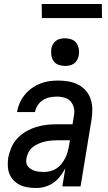

<svg xmlns="http://www.w3.org/2000/svg" viewBox="-20 -930 540 958"><path d="M162 8Q140 8 119.5 5Q99 2 81 -6.5Q63 -15 49 -29Q35 -43 27.5 -61.5Q20 -80 19 -101Q18 -122 21 -143Q26 -169 37 -194.5Q48 -220 67 -240Q86 -260 110 -274Q134 -288 160 -296Q186 -304 212 -307Q238 -310 264 -310H342L348 -348Q349 -354 350 -360Q351 -366 351 -372Q351 -389 344.5 -404.5Q338 -420 326 -430Q314 -440 297.5 -444Q281 -448 264 -448Q247 -448 229 -444.5Q211 -441 195 -431Q179 -421 168.5 -405Q158 -389 155 -372V-371H65V-372Q69 -395 78.5 -416.5Q88 -438 103.5 -457Q119 -476 138.5 -490Q158 -504 180.5 -513Q203 -522 225.5 -525Q248 -528 270 -528Q297 -528 322.5 -523.5Q348 -519 369.5 -508Q391 -497 407.5 -478.5Q424 -460 432 -436.5Q440 -413 440.5 -387Q441 -361 437 -335L382 0H291L306 -90Q295 -70 280.5 -51Q266 -32 247 -18.5Q228 -5 205.5 1.5Q183 8 162 8ZM200 -72Q216 -72 231.5 -76Q247 -80 261 -89Q275 -98 286 -111.5Q297 -125 304.5 -139.5Q312 -154 316.5 -169.5Q321 -185 324 -201L329 -230H264Q249 -230 233 -228.5Q217 -227 201.5 -223Q186 -219 171 -212.5Q156 -206 143 -195.5Q130 -185 122.5 -170.5Q115 -156 112 -140Q110 -129 111.5 -118Q113 -107 120 -99Q127 -91 136 -85.5Q145 -80 155.5 -77Q166 -74 177.5 -73Q189 -72 200 -72ZM304 -601Q288 -601 272.5 -606.5Q257 -612 248 -624.5Q239 -637 236.5 -653.5Q234 -670 236 -687Q238 -698 244 -709Q250 -720 260 -727Q270 -734 281.5 -736.5Q293 -739 305 -739Q321 -739 336.5 -733.5Q352 -728 361 -715.5Q370 -703 373 -686.5Q376 -670 373 -653Q371 -642 365 -631Q359 -620 349 -613Q339 -606 327.5 -603.5Q316 -601 304 -601ZM189 -840 188 -910H488L489 -840Z"/></svg>

Font: Iosevka Medium Oblique
Style: Regular
Weight: 500
Italic angle: -9°
Monospace: yes
Designer: Belleve Invis
Foundry: Belleve Invis
Version: Version 32.5.0; ttfautohint (v1.8.4)